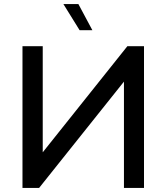

<svg xmlns="http://www.w3.org/2000/svg" viewBox="-20 -928 822 948"><path d="M691 0V-700H609L191 -176V-700H91V0H173L592 -525V0ZM436 -779 367 -908H293L373 -779Z"/></svg>

Font: Chess Sans Medium
Style: Regular
Weight: 500
Designer: Wolf Bōese
Foundry: Wolf Bōese
Version: Version 7.223;Glyphs 3.3 (3306)